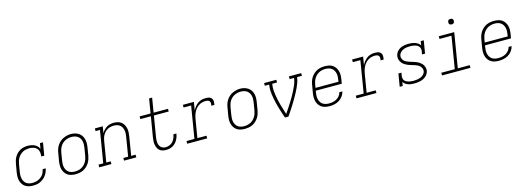

<svg xmlns="http://www.w3.org/2000/svg" viewBox="2 -1679 7196 2630"><g transform="rotate(-15 3600.0 -363.5)"><path d="M247 8Q218 8 189.5 2Q161 -4 137.5 -19.5Q114 -35 98.5 -58.5Q83 -82 76 -109Q69 -136 69.5 -166Q70 -196 75 -226L94 -336Q98 -362 106 -388Q114 -414 128.5 -438Q143 -462 163.5 -482Q184 -502 209 -515Q234 -528 261 -533Q288 -538 314 -538Q339 -538 363.5 -533.5Q388 -529 409.5 -518.5Q431 -508 447.5 -491Q464 -474 473 -452L486 -530H529L499 -349H456Q461 -379 456.5 -409Q452 -439 433.5 -460.5Q415 -482 386.5 -491Q358 -500 328 -500Q305 -500 282 -496Q259 -492 237.5 -481Q216 -470 198 -453.5Q180 -437 167 -416.5Q154 -396 146.5 -374Q139 -352 135 -329L117 -219Q113 -196 112.5 -172.5Q112 -149 117 -127Q122 -105 133 -86Q144 -67 161.5 -54Q179 -41 201.5 -35.5Q224 -30 247 -30Q268 -30 288.5 -33.5Q309 -37 328.5 -45.5Q348 -54 366 -68Q384 -82 397 -99Q410 -116 418 -136Q426 -156 430 -176H473Q468 -151 458 -126.5Q448 -102 432 -80Q416 -58 394.5 -40.5Q373 -23 348.5 -11.5Q324 0 298.5 4Q273 8 247 8Z M848 8Q819 8 790.5 2Q762 -4 738.5 -19.5Q715 -35 699.5 -58.5Q684 -82 676.5 -109Q669 -136 669.5 -166Q670 -196 675 -226L694 -336Q698 -363 707 -389.5Q716 -416 732 -440.5Q748 -465 770 -484.5Q792 -504 818 -516Q844 -528 871.5 -534.5Q899 -541 927 -541Q956 -541 984.5 -533.5Q1013 -526 1036.5 -510.5Q1060 -495 1075.5 -472Q1091 -449 1098.5 -421.5Q1106 -394 1105.5 -364Q1105 -334 1100 -304L1082 -194Q1077 -167 1068 -140.5Q1059 -114 1043 -89.5Q1027 -65 1005 -45.5Q983 -26 957 -13.5Q931 -1 903 3.5Q875 8 848 8ZM849 -30Q872 -30 895 -34.5Q918 -39 939 -49.5Q960 -60 978 -77Q996 -94 1008.5 -114Q1021 -134 1028.5 -156Q1036 -178 1040 -201L1058 -311Q1062 -334 1062.5 -358Q1063 -382 1058 -404Q1053 -426 1041 -445Q1029 -464 1011 -476.5Q993 -489 970 -494.5Q947 -500 923 -500Q901 -500 878.5 -495Q856 -490 835 -479.5Q814 -469 796 -452.5Q778 -436 765.5 -415.5Q753 -395 746 -373.5Q739 -352 735 -329L717 -219Q713 -196 712.5 -172.5Q712 -149 717 -127Q722 -105 733.5 -86Q745 -67 763 -54Q781 -41 803.5 -35.5Q826 -30 849 -30Z M1185 0V-38H1252L1327 -492H1265V-530H1377L1361 -435Q1374 -459 1393 -479.5Q1412 -500 1435 -513.5Q1458 -527 1484 -532.5Q1510 -538 1535 -538Q1564 -538 1591 -531Q1618 -524 1639.5 -507.5Q1661 -491 1674 -467.5Q1687 -444 1693 -417Q1699 -390 1698 -361.5Q1697 -333 1692 -304L1648 -38H1711V0H1537V-38H1605L1650 -311Q1654 -334 1655 -357Q1656 -380 1651.5 -401.5Q1647 -423 1636.5 -442.5Q1626 -462 1609.5 -475Q1593 -488 1571 -494Q1549 -500 1526 -500Q1504 -500 1482 -495.5Q1460 -491 1439.5 -480.5Q1419 -470 1402 -453.5Q1385 -437 1373 -417.5Q1361 -398 1354.5 -376.5Q1348 -355 1344 -333L1295 -38H1358V0Z M2131 8Q2106 8 2082 1.5Q2058 -5 2040 -20.5Q2022 -36 2012 -58Q2002 -80 1998 -104.5Q1994 -129 1995.5 -154Q1997 -179 2001 -205L2049 -492H1900V-530H2055L2089 -735H2132L2098 -530H2302V-492H2092L2043 -198Q2040 -179 2038.5 -159.5Q2037 -140 2039.5 -121Q2042 -102 2049 -85Q2056 -68 2069 -55Q2082 -42 2100 -36Q2118 -30 2137 -30Q2163 -30 2189.5 -40Q2216 -50 2235.5 -70Q2255 -90 2266 -115.5Q2277 -141 2282 -167Q2282 -169 2282 -170.5Q2282 -172 2283 -174H2325Q2325 -172 2324.5 -170Q2324 -168 2324 -165Q2320 -142 2312 -120Q2304 -98 2291.5 -77.5Q2279 -57 2261 -40Q2243 -23 2221.5 -12Q2200 -1 2176.5 3.5Q2153 8 2131 8Z M2433 0V-38H2545L2620 -492H2513V-530H2669L2650 -413Q2663 -440 2681.5 -463.5Q2700 -487 2724 -504.5Q2748 -522 2776 -530Q2804 -538 2832 -538Q2849 -538 2865.5 -536.5Q2882 -535 2896 -528.5Q2910 -522 2920 -510Q2930 -498 2933 -482.5Q2936 -467 2934.5 -450Q2933 -433 2930 -417H2887Q2890 -433 2890.5 -449.5Q2891 -466 2882.5 -479Q2874 -492 2858.5 -496Q2843 -500 2826 -500Q2801 -500 2776 -493.5Q2751 -487 2729 -472.5Q2707 -458 2689.5 -437.5Q2672 -417 2660 -393.5Q2648 -370 2641 -345.5Q2634 -321 2630 -297L2587 -38H2716V0Z M3248 8Q3219 8 3190.5 2Q3162 -4 3138.5 -19.5Q3115 -35 3099.5 -58.5Q3084 -82 3076.5 -109Q3069 -136 3069.5 -166Q3070 -196 3075 -226L3094 -336Q3098 -363 3107 -389.5Q3116 -416 3132 -440.5Q3148 -465 3170 -484.5Q3192 -504 3218 -516Q3244 -528 3271.5 -534.5Q3299 -541 3327 -541Q3356 -541 3384.5 -533.5Q3413 -526 3436.5 -510.5Q3460 -495 3475.5 -472Q3491 -449 3498.5 -421.5Q3506 -394 3505.5 -364Q3505 -334 3500 -304L3482 -194Q3477 -167 3468 -140.5Q3459 -114 3443 -89.5Q3427 -65 3405 -45.5Q3383 -26 3357 -13.5Q3331 -1 3303 3.5Q3275 8 3248 8ZM3249 -30Q3272 -30 3295 -34.5Q3318 -39 3339 -49.5Q3360 -60 3378 -77Q3396 -94 3408.5 -114Q3421 -134 3428.5 -156Q3436 -178 3440 -201L3458 -311Q3462 -334 3462.5 -358Q3463 -382 3458 -404Q3453 -426 3441 -445Q3429 -464 3411 -476.5Q3393 -489 3370 -494.5Q3347 -500 3323 -500Q3301 -500 3278.5 -495Q3256 -490 3235 -479.5Q3214 -469 3196 -452.5Q3178 -436 3165.5 -415.5Q3153 -395 3146 -373.5Q3139 -352 3135 -329L3117 -219Q3113 -196 3112.5 -172.5Q3112 -149 3117 -127Q3122 -105 3133.5 -86Q3145 -67 3163 -54Q3181 -41 3203.5 -35.5Q3226 -30 3249 -30Z M3819 0Q3809 -28 3799.5 -57Q3790 -86 3781 -114.5Q3772 -143 3764 -172.5Q3756 -202 3749 -231.5Q3742 -261 3736 -291Q3730 -321 3726 -351.5Q3722 -382 3721 -413.5Q3720 -445 3725 -477L3727 -492H3665V-530H3838V-492H3770L3768 -477Q3762 -439 3764.5 -401Q3767 -363 3773 -326.5Q3779 -290 3787 -254Q3795 -218 3805 -182.5Q3815 -147 3826 -112.5Q3837 -78 3848 -43Q3872 -78 3895 -112.5Q3918 -147 3940 -182.5Q3962 -218 3982.5 -253.5Q4003 -289 4021.5 -326Q4040 -363 4055.5 -400.5Q4071 -438 4077 -477L4080 -492H4017V-530H4191V-492H4123L4120 -477Q4115 -445 4103.5 -413.5Q4092 -382 4078 -351.5Q4064 -321 4048 -291Q4032 -261 4015 -231.5Q3998 -202 3980.5 -172.5Q3963 -143 3944.5 -114.5Q3926 -86 3907 -57Q3888 -28 3868 0Z M4452 8Q4422 8 4393 2Q4364 -4 4340.5 -19Q4317 -34 4300.5 -57.5Q4284 -81 4277 -108.5Q4270 -136 4270 -166Q4270 -196 4275 -226L4294 -336Q4298 -363 4307 -389.5Q4316 -416 4332 -440.5Q4348 -465 4370 -484.5Q4392 -504 4418 -516.5Q4444 -529 4472 -533.5Q4500 -538 4527 -538Q4556 -538 4585 -532Q4614 -526 4637 -510.5Q4660 -495 4675.5 -471.5Q4691 -448 4698.5 -421Q4706 -394 4705.5 -364Q4705 -334 4700 -304L4690 -246H4322L4317 -219Q4313 -196 4312.5 -172Q4312 -148 4317.5 -126Q4323 -104 4334.5 -85Q4346 -66 4364.5 -53.5Q4383 -41 4405.5 -35.5Q4428 -30 4452 -30Q4479 -30 4506.5 -35Q4534 -40 4559 -54Q4584 -68 4603 -91Q4622 -114 4628 -142H4671Q4663 -107 4641 -76.5Q4619 -46 4587.5 -26.5Q4556 -7 4521 0.5Q4486 8 4452 8ZM4654 -284 4658 -311Q4662 -334 4662.5 -357.5Q4663 -381 4658 -403Q4653 -425 4641.5 -444Q4630 -463 4612 -476Q4594 -489 4571.5 -494.5Q4549 -500 4526 -500Q4503 -500 4480.5 -495.5Q4458 -491 4436.5 -480.5Q4415 -470 4397 -453Q4379 -436 4366.5 -416Q4354 -396 4346.5 -374Q4339 -352 4335 -329L4328 -284Z M4833 0V-38H4945L5020 -492H4913V-530H5069L5050 -413Q5063 -440 5081.5 -463.5Q5100 -487 5124 -504.5Q5148 -522 5176 -530Q5204 -538 5232 -538Q5249 -538 5265.5 -536.5Q5282 -535 5296 -528.5Q5310 -522 5320 -510Q5330 -498 5333 -482.5Q5336 -467 5334.5 -450Q5333 -433 5330 -417H5287Q5290 -433 5290.5 -449.5Q5291 -466 5282.5 -479Q5274 -492 5258.5 -496Q5243 -500 5226 -500Q5201 -500 5176 -493.5Q5151 -487 5129 -472.5Q5107 -458 5089.5 -437.5Q5072 -417 5060 -393.5Q5048 -370 5041 -345.5Q5034 -321 5030 -297L4987 -38H5116V0Z M5653 8Q5630 8 5607.5 5.5Q5585 3 5564.5 -4.5Q5544 -12 5526.5 -24.5Q5509 -37 5498 -56L5489 0H5446L5476 -181H5519L5511 -136Q5509 -119 5512 -101.5Q5515 -84 5525 -71.5Q5535 -59 5550 -51Q5565 -43 5581 -38.5Q5597 -34 5614.5 -32Q5632 -30 5649 -30Q5666 -30 5683 -31.5Q5700 -33 5716.5 -36.5Q5733 -40 5749.5 -46.5Q5766 -53 5780.5 -63.5Q5795 -74 5805.5 -89Q5816 -104 5819 -121Q5822 -142 5815 -160.5Q5808 -179 5795 -192.5Q5782 -206 5765 -215Q5748 -224 5730 -230Q5712 -236 5693 -241.5Q5674 -247 5655.5 -253Q5637 -259 5619.5 -267Q5602 -275 5586 -285.5Q5570 -296 5557 -310Q5544 -324 5535.5 -340.5Q5527 -357 5523 -376.5Q5519 -396 5523 -416Q5526 -436 5536 -455Q5546 -474 5561.5 -488.5Q5577 -503 5595.5 -513Q5614 -523 5634 -528.5Q5654 -534 5673.5 -536Q5693 -538 5713 -538Q5737 -538 5760.5 -535Q5784 -532 5806 -524.5Q5828 -517 5846.5 -504Q5865 -491 5877 -472L5886 -530H5929L5899 -349H5856L5864 -394Q5867 -411 5863.5 -428Q5860 -445 5850 -458Q5840 -471 5825.5 -479Q5811 -487 5795 -491.5Q5779 -496 5761.5 -498Q5744 -500 5727 -500Q5727 -500 5726.5 -500Q5726 -500 5726 -500Q5702 -500 5677.5 -496.5Q5653 -493 5629.5 -483Q5606 -473 5587.5 -453.5Q5569 -434 5565 -409Q5561 -389 5568 -370.5Q5575 -352 5587.5 -338Q5600 -324 5617.5 -315.5Q5635 -307 5653 -300.5Q5671 -294 5690 -288.5Q5709 -283 5727 -277Q5745 -271 5763 -263.5Q5781 -256 5796.5 -245.5Q5812 -235 5825.5 -221Q5839 -207 5847.5 -190.5Q5856 -174 5860 -154.5Q5864 -135 5861 -115Q5857 -94 5845.5 -74Q5834 -54 5816.5 -39.5Q5799 -25 5778.5 -15.5Q5758 -6 5737 -1Q5716 4 5695 6Q5674 8 5653 8Z M6046 0V-38H6237L6312 -492H6142V-530H6361L6280 -38H6449V0ZM6356 -641Q6347 -641 6338.5 -644Q6330 -647 6324.5 -654Q6319 -661 6317.5 -670.5Q6316 -680 6318 -690Q6319 -696 6322 -702Q6325 -708 6331 -712Q6337 -716 6343.5 -717.5Q6350 -719 6356 -719Q6366 -719 6374.5 -716Q6383 -713 6388.5 -706Q6394 -699 6395.5 -689.5Q6397 -680 6395 -670Q6394 -664 6390.5 -658Q6387 -652 6381.5 -648Q6376 -644 6369.5 -642.5Q6363 -641 6356 -641Z M6852 8Q6822 8 6793 2Q6764 -4 6740.5 -19Q6717 -34 6700.5 -57.5Q6684 -81 6677 -108.5Q6670 -136 6670 -166Q6670 -196 6675 -226L6694 -336Q6698 -363 6707 -389.5Q6716 -416 6732 -440.5Q6748 -465 6770 -484.5Q6792 -504 6818 -516.5Q6844 -529 6872 -533.5Q6900 -538 6927 -538Q6956 -538 6985 -532Q7014 -526 7037 -510.5Q7060 -495 7075.5 -471.5Q7091 -448 7098.5 -421Q7106 -394 7105.5 -364Q7105 -334 7100 -304L7090 -246H6722L6717 -219Q6713 -196 6712.5 -172Q6712 -148 6717.5 -126Q6723 -104 6734.5 -85Q6746 -66 6764.5 -53.5Q6783 -41 6805.5 -35.5Q6828 -30 6852 -30Q6879 -30 6906.5 -35Q6934 -40 6959 -54Q6984 -68 7003 -91Q7022 -114 7028 -142H7071Q7063 -107 7041 -76.5Q7019 -46 6987.5 -26.5Q6956 -7 6921 0.5Q6886 8 6852 8ZM7054 -284 7058 -311Q7062 -334 7062.5 -357.5Q7063 -381 7058 -403Q7053 -425 7041.5 -444Q7030 -463 7012 -476Q6994 -489 6971.5 -494.5Q6949 -500 6926 -500Q6903 -500 6880.5 -495.5Q6858 -491 6836.5 -480.5Q6815 -470 6797 -453Q6779 -436 6766.5 -416Q6754 -396 6746.5 -374Q6739 -352 6735 -329L6728 -284Z"/></g></svg>

Font: Iosevka Curly Slab XLtExObl
Style: Regular
Weight: 200
Width: 7
Italic angle: -9°
Monospace: yes
Designer: Belleve Invis
Foundry: Belleve Invis
Version: Version 11.0.0; ttfautohint (v1.8.3)